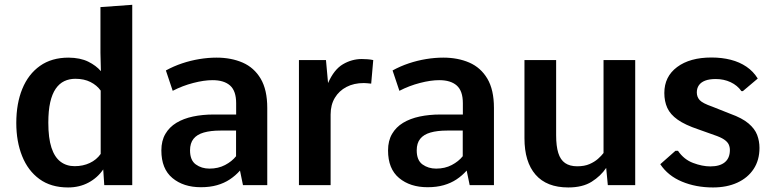

<svg xmlns="http://www.w3.org/2000/svg" viewBox="-20 -782 3265 811"><path d="M267.6 9.8Q195.3 9.8 146.7 -25.6Q98.1 -61 73.5 -122.6Q48.8 -184.1 48.8 -262.7Q48.8 -344.7 74.2 -406.7Q99.6 -468.8 148.9 -503.7Q198.2 -538.6 269.5 -538.6Q319.3 -538.1 352.8 -521.5Q386.2 -504.9 406.2 -481.4L404.3 -559.1V-752L538.6 -761.7V0H420.4L416 -66.4Q392.1 -31.2 353.8 -10.7Q315.4 9.8 267.6 9.8ZM295.4 -80.1Q330.6 -80.1 359.1 -93.5Q387.7 -106.9 405.3 -131.8V-399.4Q389.2 -421.9 362.3 -435.5Q335.4 -449.2 298.3 -449.2Q272.5 -449.2 251.5 -439.2Q230.5 -429.2 215.3 -407.2Q200.2 -385.3 192.1 -349.9Q184.1 -314.5 184.1 -263.7Q184.1 -198.7 197.3 -158.4Q210.4 -118.2 235.6 -99.1Q260.7 -80.1 295.4 -80.1Z M828.6 8.8Q754.9 8.8 708.3 -30Q661.6 -68.8 661.6 -146.5Q661.6 -187.5 678.5 -216.3Q695.3 -245.1 725.1 -263.2Q754.9 -281.2 795.2 -289.8Q835.4 -298.3 882.3 -298.3H977.5V-346.2Q977.5 -397.9 951.9 -420.7Q926.3 -443.4 877.9 -443.4Q841.8 -443.4 796.4 -431.6Q751 -419.9 709.5 -398.4L680.7 -484.4Q713.4 -502.4 749.3 -514.4Q785.2 -526.4 822.3 -532.5Q859.4 -538.6 895 -538.6Q956.5 -538.6 1004.9 -517.6Q1053.2 -496.6 1081.1 -449.7Q1108.9 -402.8 1108.9 -326.2V0H1006.3L993.7 -61.5Q974.6 -40 950.7 -24.2Q926.8 -8.3 896.7 0.2Q866.7 8.8 828.6 8.8ZM864.7 -69.8Q901.9 -69.8 930.7 -85Q959.5 -100.1 977.1 -122.1V-230.5H911.1Q869.6 -230.5 840.8 -222.2Q812 -213.9 797.4 -195.6Q782.7 -177.2 782.7 -147Q782.7 -105 807.1 -87.4Q831.5 -69.8 864.7 -69.8Z M1242.7 0V-528.3H1356.9L1365.7 -431.2Q1391.1 -488.8 1428.7 -510.7Q1466.3 -532.7 1508.3 -532.7Q1521 -532.7 1533 -531.7Q1544.9 -530.8 1556.6 -528.3L1547.9 -428.7Q1539.6 -429.7 1531.2 -430.4Q1522.9 -431.2 1516.6 -431.2Q1475.1 -431.2 1443.6 -414.8Q1412.1 -398.4 1394.3 -368.7Q1376.5 -338.9 1376.5 -298.3V0Z M1786.1 8.8Q1712.4 8.8 1665.8 -30Q1619.1 -68.8 1619.1 -146.5Q1619.1 -187.5 1636 -216.3Q1652.8 -245.1 1682.6 -263.2Q1712.4 -281.2 1752.7 -289.8Q1793 -298.3 1839.8 -298.3H1935.1V-346.2Q1935.1 -397.9 1909.4 -420.7Q1883.8 -443.4 1835.4 -443.4Q1799.3 -443.4 1753.9 -431.6Q1708.5 -419.9 1667 -398.4L1638.2 -484.4Q1670.9 -502.4 1706.8 -514.4Q1742.7 -526.4 1779.8 -532.5Q1816.9 -538.6 1852.5 -538.6Q1914.1 -538.6 1962.4 -517.6Q2010.7 -496.6 2038.6 -449.7Q2066.4 -402.8 2066.4 -326.2V0H1963.9L1951.2 -61.5Q1932.1 -40 1908.2 -24.2Q1884.3 -8.3 1854.2 0.2Q1824.2 8.8 1786.1 8.8ZM1822.3 -69.8Q1859.4 -69.8 1888.2 -85Q1917 -100.1 1934.6 -122.1V-230.5H1868.7Q1827.1 -230.5 1798.3 -222.2Q1769.5 -213.9 1754.9 -195.6Q1740.2 -177.2 1740.2 -147Q1740.2 -105 1764.6 -87.4Q1789.1 -69.8 1822.3 -69.8Z M2380.4 9.8Q2289.1 9.8 2242.2 -44.2Q2195.3 -98.1 2195.3 -198.2V-528.3H2329.1V-210.9Q2329.1 -165 2338.1 -136Q2347.2 -106.9 2366.9 -93.3Q2386.7 -79.6 2418 -79.6Q2448.7 -79.6 2470 -88.9Q2491.2 -98.1 2505.9 -111.1Q2520.5 -124 2529.3 -135.7V-528.3H2663.1V0H2547.4L2540.5 -72.8Q2517.6 -38.6 2479.2 -14.4Q2440.9 9.8 2380.4 9.8Z M2991.7 9.8Q2919.4 9.8 2860.4 -14.9Q2801.3 -39.6 2769 -88.4L2833 -145H2843.8Q2868.7 -108.4 2907.5 -93.8Q2946.3 -79.1 2980.5 -79.1Q3020.5 -79.1 3041.7 -96.7Q3063 -114.3 3063 -148.4Q3063 -161.1 3057.9 -172.1Q3052.7 -183.1 3038.3 -192.9Q3023.9 -202.6 2996.1 -211.9L2930.2 -235.4Q2873.5 -254.4 2842.3 -276.6Q2811 -298.8 2798.6 -326.4Q2786.1 -354 2786.1 -389.2Q2786.1 -458.5 2840.1 -498.8Q2894 -539.1 2985.4 -539.1Q3029.3 -539.1 3066.7 -529.5Q3104 -520 3133.1 -500.2Q3162.1 -480.5 3180.7 -450.2L3117.7 -397H3111.8Q3094.7 -421.4 3066.2 -434.8Q3037.6 -448.2 3003.4 -448.2Q2976.1 -448.2 2958.5 -441.4Q2940.9 -434.6 2932.1 -421.9Q2923.3 -409.2 2923.3 -391.6Q2923.3 -372.6 2935.5 -359.1Q2947.8 -345.7 2988.8 -331.5L3064.9 -301.3Q3115.2 -283.2 3141.8 -260.5Q3168.5 -237.8 3178.2 -211.9Q3188 -186 3188 -157.2Q3188 -105.5 3163.3 -68.1Q3138.7 -30.8 3094.5 -10.5Q3050.3 9.8 2991.7 9.8Z"/></svg>

Font: Comme SemiBold
Style: Regular
Weight: 600
Version: Version 1.000;gftools[0.9.27]